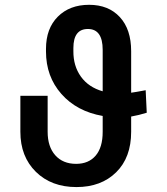

<svg xmlns="http://www.w3.org/2000/svg" viewBox="-20 -757 684 787"><path d="M577.1 -387.2 581.5 -294.9Q548.8 -284.7 517.6 -279.3V-216.8Q517.6 -111.3 456.1 -50.8Q394.5 9.8 293.5 9.8Q190.4 9.8 127 -52.7Q63.5 -115.2 63.5 -216.8V-364.3H175.3V-216.8Q175.3 -155.8 206.5 -120.6Q237.8 -85.4 292 -85.4Q343.3 -85.4 372.1 -119.1Q400.9 -152.8 400.9 -216.8V-281.7Q294.9 -300.3 231.7 -371.8Q168.5 -443.4 168.5 -545.9V-556.6Q168.5 -640.1 217 -688.7Q265.6 -737.3 345.2 -737.3Q424.8 -737.3 471.2 -687Q517.6 -636.7 517.6 -547.4V-377Q533.2 -378.9 577.1 -387.2ZM400.9 -382.8V-552.7Q400.9 -638.2 340.3 -638.2Q280.8 -638.2 280.8 -560.1V-547.4Q280.3 -486.8 311.5 -443.1Q342.8 -399.4 400.9 -382.8Z"/></svg>

Font: Interop Med
Style: Regular
Weight: 500
Designer: Rasmus Andersson, Google, Jang Haemin
Foundry: jhaemin
Version: Version 1.007